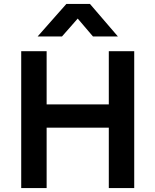

<svg xmlns="http://www.w3.org/2000/svg" viewBox="-20 -962 794 982"><path d="M88.5 0V-700H218.5V-428H536.5V-700H666.5V0H536.5V-309H218.5V0ZM172.5 -775.5 319.5 -942H440L583 -775.5H455.5L377.5 -867L297 -775.5Z"/></svg>

Font: Geologica Cursive Medium
Style: Regular
Weight: 500
Designer: Sindre Bremnes, Frode Helland
Foundry: Monokrom Skriftforlag AS
Version: Version 1.010;gftools[0.9.28]